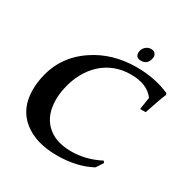

<svg xmlns="http://www.w3.org/2000/svg" viewBox="-189 -999 1143 1175"><g transform="rotate(30 382.0 -411.5)"><path d="M764 -639Q756 -622 742.5 -584Q729 -546 709 -486H670L683 -572Q632 -641 518 -641Q397 -641 312 -563Q232 -487 205 -365Q195 -321 195 -278Q195 -173 255 -113Q318 -50 433 -50Q537 -50 635 -101L644 -89L612 -40Q511 15 370 15Q220 15 132 -56Q42 -128 42 -260Q42 -306 52 -352Q86 -516 228 -611Q356 -697 526 -697Q656 -697 761 -650ZM582 -793Q572 -744 526 -744Q488 -744 488 -779Q488 -803 505 -820.5Q522 -838 546 -838Q566 -838 576 -824.5Q586 -811 582 -793Z"/></g></svg>

Font: GFS Didot
Style: Bold Italic
Weight: 700
Italic angle: -12°
Designer: Designed by Takis Katsoulidis and George D. Matthiopoulos.
Foundry: Designed by Takis Katsoulidis and George D. Matthiopoulos.
Version: Version 1.0